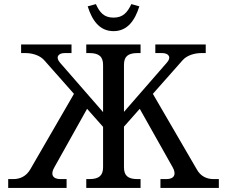

<svg xmlns="http://www.w3.org/2000/svg" viewBox="-20 -917 1107 937"><path d="M585 -101V-299L662 -386L823 -100C841 -68 832 -43 792 -43H763V0H1048V-43H1022C990 -43 959 -56 940 -91L726 -459L872 -624C893 -647 929 -658 963 -658H984V-700H738V-658H771C804 -658 818 -637 794 -611L585 -371V-600C585 -640 603 -658 651 -658H666V-700H401V-658H416C464 -658 483 -640 483 -600V-370L273 -611C250 -637 263 -658 296 -658H329V-700H83V-658H104C138 -658 174 -647 195 -624L341 -459L128 -91C108 -56 77 -43 45 -43H20V0H305V-43H275C235 -43 226 -68 245 -100L405 -386L483 -298V-101C483 -61 464 -43 416 -43H401V0H666V-43H651C603 -43 585 -61 585 -101ZM408 -886 448 -897C466 -857 487 -831 534 -831C581 -831 602 -857 621 -897L660 -886C639 -819 603 -765 534 -765C465 -765 429 -819 408 -886Z"/></svg>

Font: LT Superior Serif Medium
Style: Regular
Weight: 500
Designer: Daniel Lyons
Foundry: LyonsType
Version: Version 2.120;FEAKit 1.0